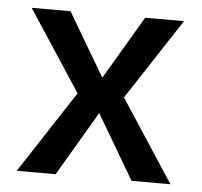

<svg xmlns="http://www.w3.org/2000/svg" viewBox="-43 -565 641 610"><g transform="rotate(5 277.0 -260.0)"><path d="M32 0 203 -262 34 -520H158L276 -320H278L396 -520H520L351 -262L522 0H398L278 -204H276L156 0Z"/></g></svg>

Font: M PLUS 1 Medium
Style: Regular
Weight: 500
Designer: Coji Morishita
Foundry: UNDERFOREST DESIGN
Version: Version 1.001